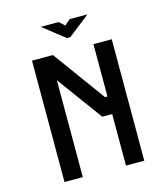

<svg xmlns="http://www.w3.org/2000/svg" viewBox="-118 -900 871 993"><g transform="rotate(-15 317.5 -403.5)"><path d="M380 -276H433V0H531V-650H433V-370H420L216 -650H104V0H202V-519ZM193 -807 309 -716H327L443 -807H348L318 -781L288 -807Z"/></g></svg>

Font: Grotesk 02 Mince
Style: Bold
Weight: 400
Designer: Frank Adebiaye, contributions by Jérémy Landes, Ariel Martín Pérez
Foundry: Velvetyne Type Foundry
Version: Version 3.000;Glyphs 3.1.2 (3150)